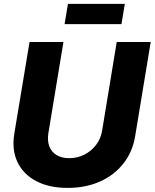

<svg xmlns="http://www.w3.org/2000/svg" viewBox="-20 -940 782 971"><path d="M322.3 10.3Q228 10.3 162.6 -24.4Q97.2 -59.1 68.1 -120.8Q39.1 -182.6 52.2 -263.2L129.4 -727.5H300.8L224.6 -266.1Q218.8 -228 229.5 -199.7Q240.2 -171.4 266.1 -155.8Q292 -140.1 329.6 -140.1Q372.1 -140.1 407.5 -158.4Q442.9 -176.8 466.3 -207.8Q489.7 -238.8 496.1 -277.3L570.3 -727.5H742.2L663.6 -252Q650.4 -171.4 603.5 -112.3Q556.6 -53.2 484.6 -21.5Q412.6 10.3 322.3 10.3ZM611.3 -920.4 594.2 -817.9H306.6L323.7 -920.4Z"/></svg>

Font: Inter 20pt ExtraBold
Style: Italic
Weight: 800
Italic angle: -9.3988°
Version: Version 4.001;git-66647c0bb